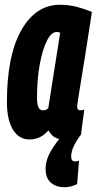

<svg xmlns="http://www.w3.org/2000/svg" viewBox="-20 -574 405 804"><path d="M251 10Q225 10 209.5 1Q194 -8 183 -28Q150 10 104 10Q59 10 34 -31.5Q9 -73 9 -147Q9 -342 69.5 -448Q130 -554 231 -554Q269 -554 303 -545Q337 -536 365 -524Q348 -413 336.5 -341Q325 -269 318 -227Q311 -185 308 -164.5Q305 -144 304 -137Q303 -130 303 -129Q303 -112 317 -112Q325 -112 333 -115L319 -10Q292 10 251 10ZM182 -120 232 -437Q226 -440 217 -440Q195 -440 176.5 -403.5Q158 -367 146.5 -304.5Q135 -242 135 -164Q135 -112 159 -112Q172 -112 182 -120ZM249 -17 319 -10Q303 10 290.5 35Q278 60 278 81Q278 102 294 102Q305 102 311 98L303 197Q291 203 277.5 206.5Q264 210 250 210Q215 210 193 191Q171 172 171 134Q171 96 193 58.5Q215 21 249 -17Z"/></svg>

Font: Georama ExtraCondensed
Style: Bold Italic
Weight: 700
Width: 2
Italic angle: -9°
Designer: Jean-Baptiste Levee
Foundry: Production Type
Version: Version 1.000